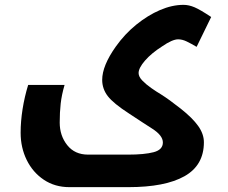

<svg xmlns="http://www.w3.org/2000/svg" viewBox="-20 -531 938 791"><path d="M266 240Q206 240 160.5 209.5Q115 179 90 128Q65 77 65 16Q65 -31 73 -81.5Q81 -132 96 -181H246Q234 -140 230 -104Q226 -68 226 -26Q226 28 257 67Q288 106 343 106H508Q575 106 613 96Q651 86 651 56Q651 27 607 -1Q591 -11 567.5 -26.5Q544 -42 512 -63Q447 -105 424 -135Q401 -165 401 -202Q401 -260 457 -339Q494 -391 541.5 -429.5Q589 -468 639 -489.5Q689 -511 736 -511Q758 -511 781.5 -501Q805 -491 850 -461L790 -338Q768 -351 749.5 -360Q731 -369 714 -369Q690 -369 648 -340Q604 -312 577.5 -281.5Q551 -251 551 -230Q551 -215 566.5 -199Q582 -183 603.5 -168Q625 -153 642 -143Q677 -121 725 -83Q773 -45 796.5 -12Q820 21 820 55Q820 150 740 195Q660 240 509 240Z"/></svg>

Font: Noto Kufi Arabic ExtraBold
Style: Regular
Weight: 800
Designer: Monotype Design Team, David Williams, Khaled Hosny
Foundry: Google LLC
Version: Version 2.109; ttfautohint (v1.8.4.7-5d5b)